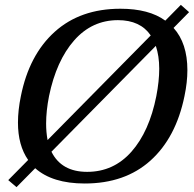

<svg xmlns="http://www.w3.org/2000/svg" viewBox="-20 -746 799 791"><path d="M695 -631Q752 -568 752 -457Q752 -407 740 -350Q705 -179 600 -84.5Q495 10 329 10Q196 10 125 -53L48 25L14 -4L96 -87Q54 -147 54 -241Q54 -292 66 -350Q100 -520 205.5 -615Q311 -710 476 -710Q594 -710 661 -661L725 -726L759 -696ZM176 -169 601 -600Q558 -663 466 -663Q359 -663 285.5 -579.5Q212 -496 182 -350Q170 -289 170 -237Q170 -201 176 -169ZM622 -557 192 -121Q233 -38 339 -38Q448 -38 521.5 -121Q595 -204 624 -350Q636 -412 636 -463Q636 -515 622 -557Z"/></svg>

Font: Taviraj Medium
Style: Italic
Weight: 500
Italic angle: -12°
Designer: Katatrad Team
Foundry: CadsonDemak
Version: Version 1.001